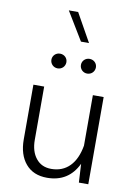

<svg xmlns="http://www.w3.org/2000/svg" viewBox="-101 -1009 774 1079"><g transform="rotate(10 286.0 -469.0)"><path d="M255.4 -943.4H202.1L299.8 -782.2H345.7ZM78.6 -185.5C78.6 -127 93.3 -80.6 122.1 -46.9C150.9 -12.7 191.9 4.4 244.1 4.4C326.2 4.4 384.8 -32.7 419.9 -106.4L425.8 0H479.5V-497.6H418V-209.5C400.4 -106.4 344.7 -48.8 259.3 -48.8C221.7 -48.8 192.9 -62 171.9 -88.4C150.9 -114.3 140.1 -149.4 140.1 -193.8V-497.6H78.6ZM153.8 -653.8C153.8 -630.4 172.4 -611.3 196.3 -611.3C221.2 -611.3 239.3 -630.4 239.3 -653.8C239.3 -676.8 221.2 -695.3 196.3 -695.3C172.4 -695.3 153.8 -676.8 153.8 -653.8ZM322.3 -653.8C322.3 -630.4 340.8 -611.3 364.7 -611.3C389.6 -611.3 407.7 -630.4 407.7 -653.8C407.7 -676.8 389.6 -695.3 364.7 -695.3C340.8 -695.3 322.3 -676.8 322.3 -653.8Z"/></g></svg>

Font: Estedad Light
Style: Regular
Weight: 300
Designer: Amin Abedi
Version: Version 7.3